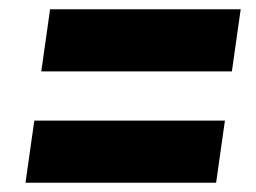

<svg xmlns="http://www.w3.org/2000/svg" viewBox="-20 -557 552 414"><path d="M88 -537H499L480 -403H69ZM54 -297H465L446 -163H35Z"/></svg>

Font: Pathway Extreme Condensed Black
Style: Italic
Weight: 900
Width: 3
Italic angle: -8°
Version: Version 1.001;gftools[0.9.26]